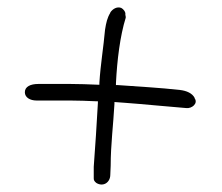

<svg xmlns="http://www.w3.org/2000/svg" viewBox="-20 -564 589 510"><path d="M46 -319C46 -305 60 -297 77 -297H166C189 -297 212 -296 235 -295H240V-290C237 -233 233 -176 229 -121V-90C229 -85 231 -82 236 -78C254 -67 273 -79 273 -100C273 -108 274 -116 274 -124C274 -179 281 -233 284 -288V-293L311 -291C366 -287 422 -281 474 -277H475C489 -275 507 -289 497 -303V-304C491 -316 476 -323 458 -325C405 -331 348 -334 293 -338H288V-343C291 -404 299 -469 314 -517C314 -518 314 -522 313 -524V-526C314 -532 308 -540 302 -543C291 -547 280 -541 273 -531V-530C265 -517 262 -504 259 -485C255 -439 247 -393 244 -344V-339H239C215 -340 191 -341 167 -341H82C61 -341 46 -334 46 -319ZM259 -481V-482Z"/></svg>

Font: Scribbler
Style: Lt
Weight: 300
Designer: Mew Too
Foundry: Cannot Into Space Fonts
Version: Version 1.001